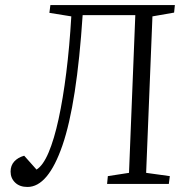

<svg xmlns="http://www.w3.org/2000/svg" viewBox="-20 -730 736 762"><path d="M517 -670H308Q285 -319 228 -153.5Q171 12 89 12Q58 12 40 -5.5Q22 -23 22 -49Q22 -73 36.5 -89Q51 -105 76 -112L125 -57Q151 -73 173 -125Q195 -177 212.5 -257.5Q230 -338 243 -441.5Q256 -545 263 -665L176 -679L180 -710H674L671 -680L585 -665L560 -44L654 -31L650 0H405L408 -31L492 -44Z"/></svg>

Font: Literata 36pt Light
Style: Italic
Weight: 300
Italic angle: -2°
Designer: Latin by Veronika Burian and Jose Scaglione. Greek by Irene Vlachou. Cyrillic by Vera Evstafieva
Foundry: TypeTogether
Version: Version 3.002